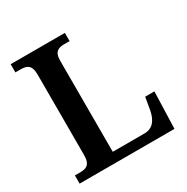

<svg xmlns="http://www.w3.org/2000/svg" viewBox="-163 -854 968 994"><g transform="rotate(-30 321.0 -357.0)"><path d="M32 0H599L606 -220H551L538 -145C528 -94 504 -57 453 -57H263V-602C263 -657 291 -665 325 -665H356V-714H32V-665H63C98 -665 126 -657 126 -598V-116C126 -57 98 -49 63 -49H32Z"/></g></svg>

Font: Noto Serif Semi
Style: Regular
Weight: 600
Designer: Monotype Design Team
Foundry: Monotype Imaging Inc.
Version: Version 1.002